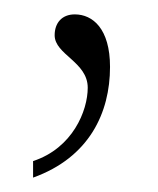

<svg xmlns="http://www.w3.org/2000/svg" viewBox="-20 -93 220 267"><path d="M26 154C104 126 133 64 133 0C133 -53 109 -73 84 -73C66 -73 56 -61 56 -44C56 -17 102 -7 102 29C102 61 81 113 26 131Z"/></svg>

Font: Noto Serif Tamil SemiCondensed Thin
Style: Regular
Weight: 100
Width: 4
Designer: Indian Type Foundry, Tom Grace, and the Monotype Design Team
Foundry: Monotype Imaging Inc.
Version: Version 2.004